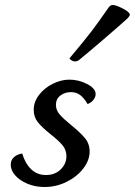

<svg xmlns="http://www.w3.org/2000/svg" viewBox="-20 -736 540 769"><path d="M23 -76Q23 -96 37 -107.5Q51 -119 69 -121Q81 -81 105 -58Q129 -35 164 -35Q200 -35 223 -57.5Q246 -80 246 -110Q246 -135 231 -153.5Q216 -172 183 -198Q149 -225 132 -246Q115 -267 115 -296Q115 -328 136.5 -356Q158 -384 191.5 -400.5Q225 -417 258 -417Q295 -417 329 -399.5Q363 -382 363 -359Q363 -348 355 -337Q347 -326 331 -319Q317 -343 301.5 -355Q286 -367 264 -367Q240 -367 222 -353.5Q204 -340 204 -316Q204 -295 219 -277.5Q234 -260 265 -235Q302 -205 320.5 -182.5Q339 -160 339 -129Q339 -94 313.5 -61Q288 -28 246.5 -7.5Q205 13 158 13Q121 13 90 0Q59 -13 41 -33.5Q23 -54 23 -76ZM280 -490Q268 -490 258 -502Q317 -572 346 -610Q375 -648 415 -706Q422 -716 431 -716Q445 -716 472.5 -701.5Q500 -687 500 -677Q500 -671 486 -658Q448 -624 388.5 -573Q329 -522 297 -496Q290 -490 280 -490Z"/></svg>

Font: Charmonman
Style: Bold
Weight: 700
Designer: Ekaluck Peanpanawate
Foundry: Cadson Demak Co.,Ltd.
Version: Version 1.000; ttfautohint (v1.6)